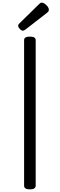

<svg xmlns="http://www.w3.org/2000/svg" viewBox="-20 -1424 454 1458"><path d="M207 14Q185 14 174 7Q163 0 163 -14V-1119Q163 -1133 174 -1139.5Q185 -1146 207 -1146Q229 -1146 240 -1139.5Q251 -1133 251 -1119V-14Q251 0 240 7Q229 14 207 14ZM155 -1191Q143 -1191 130.5 -1204Q118 -1217 118 -1228Q118 -1232 119.5 -1236Q121 -1240 127 -1246L277 -1393Q282 -1398 286.5 -1401Q291 -1404 298 -1404Q308 -1404 320.5 -1395Q333 -1386 342 -1374Q351 -1362 351 -1351Q351 -1344 348.5 -1339Q346 -1334 336 -1326L175 -1201Q168 -1197 163.5 -1194Q159 -1191 155 -1191Z"/></svg>

Font: Playwrite BR
Style: Regular
Weight: 400
Designer: Veronika Burian, José Scaglione
Foundry: TypeTogether
Version: Version 1.002